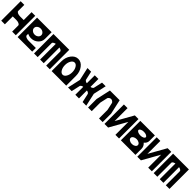

<svg xmlns="http://www.w3.org/2000/svg" viewBox="552 -2495 4366 4366"><g transform="rotate(45 2734.5 -312.5)"><path d="M351.6 -371.1V-625H468.8V0H351.6V-195.3Q351.6 -219.7 317.1 -236.8Q282.7 -253.9 234.4 -253.9H117.2V0H0V-625H117.2V-429.7Q117.2 -405.3 151.6 -388.2Q186 -371.1 234.4 -371.1Z M761.7 -507.8Q713.4 -507.8 679 -479.2Q644.5 -450.7 644.5 -410.2Q644.5 -369.6 679 -341.1Q713.4 -312.5 761.7 -312.5Q810.1 -312.5 844.5 -341.1Q878.9 -369.6 878.9 -410.2Q878.9 -450.7 844.5 -479.2Q810.1 -507.8 761.7 -507.8ZM527.3 -625H996.1V-410.2Q996.1 -321.3 927.5 -258.3Q858.9 -195.3 761.7 -195.3Q696.8 -195.3 644.5 -223.6V-175.8Q644.5 -151.4 679 -134.3Q713.4 -117.2 761.7 -117.2H996.1V0H527.3Z M1054.7 -625H1562.5V0H1445.3V-449.2Q1445.3 -473.6 1411.1 -490.7Q1391.1 -500.5 1367.2 -504.9V0H1250V-504.9Q1226.1 -500.5 1206.5 -490.7Q1171.9 -473.6 1171.9 -449.2V0H1054.7Z M1972.7 -312.5Q1972.7 -393.6 1938.2 -450.7Q1903.8 -507.8 1855.5 -507.8Q1807.1 -507.8 1772.7 -450.7Q1738.3 -393.6 1738.3 -312.5Q1738.3 -231.4 1772.7 -174.3Q1807.1 -117.2 1855.5 -117.2Q1903.8 -117.2 1938.2 -174.3Q1972.7 -231.4 1972.7 -312.5ZM2089.8 0H1621.1V-312.5Q1621.1 -441.9 1689.7 -533.4Q1758.3 -625 1855.5 -625Q1952.6 -625 2021.2 -533.4Q2089.8 -441.9 2089.8 -312.5Z M2382.8 -253.9Q2343.8 -253.9 2314 -216.8L2265.6 0H2148.4L2217.8 -312.5L2148.4 -625H2265.6L2314 -408.2Q2343.8 -371.1 2382.8 -371.1V-625H2500V-371.1Q2539.1 -371.1 2568.8 -408.2L2617.2 -625H2734.4L2665 -312.5L2734.4 0H2617.2L2568.8 -216.8Q2539.1 -253.9 2500 -253.9V0H2382.8Z M2910.2 -273.4V0H2793V-273.4L2871.1 -625H3183.6L3261.7 -273.4V0H3144.5V-273.4H3142.6Q3143.1 -276.4 3143.1 -279.8L3102.5 -462.4Q3070.3 -507.8 3027.3 -507.8Q2984.4 -507.8 2952.1 -462.4L2911.6 -279.8Q2911.6 -276.4 2912.1 -273.4Z M3789.1 -625V0H3671.9V-416.5L3437.5 0H3320.3V-625H3437.5V-208.5L3671.9 -625Z M3964.8 -449.2Q3964.8 -424.8 3999.3 -407.7Q4033.7 -390.6 4082 -390.6Q4130.4 -390.6 4164.8 -407.7Q4199.2 -424.8 4199.2 -449.2Q4199.2 -473.6 4164.8 -490.7Q4130.4 -507.8 4082 -507.8Q4033.7 -507.8 3999.3 -490.7Q3964.8 -473.6 3964.8 -449.2ZM3847.7 0V-625H4316.4V-449.2Q4316.4 -379.4 4252.9 -329.1Q4316.4 -273.4 4316.4 -195.3V0ZM4082 -117.2Q4130.4 -117.2 4164.8 -140.1Q4199.2 -163.1 4199.2 -195.3Q4199.2 -227.5 4164.8 -250.5Q4130.4 -273.4 4082 -273.4Q4033.7 -273.4 3999.5 -250.5Q3965.3 -227.5 3964.8 -195.8V-194.8Q3965.3 -163.1 3999.5 -140.1Q4033.7 -117.2 4082 -117.2Z M4843.8 -625V0H4726.6V-416.5L4492.2 0H4375V-625H4492.2V-208.5L4726.6 -625Z M4902.3 -625H5410.2V0H5293V-449.2Q5293 -473.6 5258.8 -490.7Q5238.8 -500.5 5214.8 -504.9V0H5097.7V-504.9Q5073.7 -500.5 5054.2 -490.7Q5019.5 -473.6 5019.5 -449.2V0H4902.3Z"/></g></svg>

Font: Leporid
Style: Regular
Weight: 400
Designer: GGBotNet
Foundry: GGBotNet
Version: 1.00